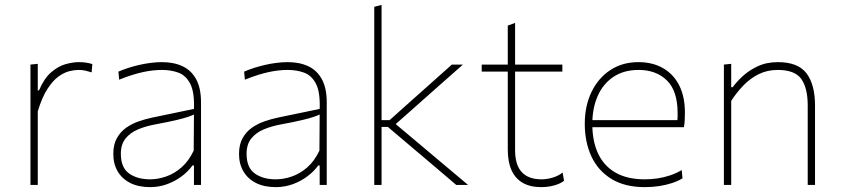

<svg xmlns="http://www.w3.org/2000/svg" viewBox="-20 -759 3455 788"><path d="M105 0Q105 -56.5 105 -108.5Q105 -160.5 105 -221V-271Q105 -324.5 105 -381.5Q105 -438.5 105 -494L135 -497V-388H140Q161 -437.5 190.2 -462.5Q219.5 -487.5 249.5 -495.8Q279.5 -504 303 -504Q319 -504 332.8 -502Q346.5 -500 359 -496L356 -462Q342 -466.5 330.2 -469.2Q318.5 -472 301 -472Q286.5 -472 265.2 -467Q244 -462 220.5 -445.2Q197 -428.5 174.8 -394.2Q152.5 -360 135 -302V-221Q135 -160.5 135 -108.5Q135 -56.5 135 0Z M596 9Q548 9 514.2 -8.2Q480.5 -25.5 462.8 -56Q445 -86.5 445 -127Q445 -166 459.8 -192.2Q474.5 -218.5 498.2 -235Q522 -251.5 549.5 -261Q577 -270.5 603 -276L776 -312Q778.5 -381 760.8 -415.2Q743 -449.5 712.2 -460.8Q681.5 -472 645 -472Q628 -472 608.8 -470Q589.5 -468 568.2 -463.5Q547 -459 522.2 -451.2Q497.5 -443.5 469 -432L466 -465Q484 -473 505.8 -480Q527.5 -487 551.2 -492.5Q575 -498 599 -501Q623 -504 645 -504Q693.5 -504 729.5 -487Q765.5 -470 785.2 -433.5Q805 -397 805 -339Q805 -316.5 805 -281Q805 -245.5 805 -211V-137Q805 -107 805 -73.5Q805 -40 805 0H776V-80H770Q753 -56 726.2 -35.8Q699.5 -15.5 666 -3.2Q632.5 9 596 9ZM596 -23Q628.5 -23 662.2 -34.8Q696 -46.5 725.5 -72.5Q755 -98.5 775 -141L776 -289Q766.5 -284.5 750.5 -279Q734.5 -273.5 703 -266Q671.5 -258.5 615 -248Q577.5 -241 546 -227.8Q514.5 -214.5 495.2 -190.5Q476 -166.5 476 -128Q476 -71 509.8 -47Q543.5 -23 596 -23Z M1112 9Q1064 9 1030.2 -8.2Q996.5 -25.5 978.8 -56Q961 -86.5 961 -127Q961 -166 975.8 -192.2Q990.5 -218.5 1014.2 -235Q1038 -251.5 1065.5 -261Q1093 -270.5 1119 -276L1292 -312Q1294.5 -381 1276.8 -415.2Q1259 -449.5 1228.2 -460.8Q1197.5 -472 1161 -472Q1144 -472 1124.8 -470Q1105.5 -468 1084.2 -463.5Q1063 -459 1038.2 -451.2Q1013.5 -443.5 985 -432L982 -465Q1000 -473 1021.8 -480Q1043.5 -487 1067.2 -492.5Q1091 -498 1115 -501Q1139 -504 1161 -504Q1209.5 -504 1245.5 -487Q1281.5 -470 1301.2 -433.5Q1321 -397 1321 -339Q1321 -316.5 1321 -281Q1321 -245.5 1321 -211V-137Q1321 -107 1321 -73.5Q1321 -40 1321 0H1292V-80H1286Q1269 -56 1242.2 -35.8Q1215.5 -15.5 1182 -3.2Q1148.5 9 1112 9ZM1112 -23Q1144.5 -23 1178.2 -34.8Q1212 -46.5 1241.5 -72.5Q1271 -98.5 1291 -141L1292 -289Q1282.5 -284.5 1266.5 -279Q1250.5 -273.5 1219 -266Q1187.5 -258.5 1131 -248Q1093.5 -241 1062 -227.8Q1030.5 -214.5 1011.2 -190.5Q992 -166.5 992 -128Q992 -71 1025.8 -47Q1059.5 -23 1112 -23Z M1852.5 0Q1810 -36.5 1766.8 -73Q1723.5 -109.5 1680.5 -146L1572 -238H1539V-266H1579L1668.5 -346Q1710 -383 1751.8 -420.2Q1793.5 -457.5 1834.5 -494H1880Q1831.5 -451.5 1783.5 -408.8Q1735.5 -366 1688 -324L1593 -240V-259L1699.5 -169.5Q1750 -127 1800.5 -84.5Q1851 -42 1901 0ZM1516 0Q1516 -56.5 1516 -108.5Q1516 -160.5 1516 -221V-494Q1516 -558 1516 -617.2Q1516 -676.5 1516 -731L1546 -739Q1546 -678.5 1546 -618.2Q1546 -558 1546 -494V-221Q1546 -160.5 1546 -108.5Q1546 -56.5 1546 0Z M2201 9Q2156 9 2125.5 -8.5Q2095 -26 2079.5 -60.2Q2064 -94.5 2064 -145Q2064 -197 2064 -246.5Q2064 -296 2064 -340Q2064 -384 2064 -419.8Q2064 -455.5 2064 -480Q2064 -526.5 2064 -567.8Q2064 -609 2064 -654L2094 -665Q2094 -629.5 2094 -600.8Q2094 -572 2094 -543.5Q2094 -515 2094 -480V-143Q2094 -82.5 2121.2 -52.8Q2148.5 -23 2203 -23Q2224 -23 2248 -30Q2272 -37 2289 -51L2295 -17Q2286.5 -10 2272.2 -4Q2258 2 2239.8 5.5Q2221.5 9 2201 9ZM1957 -465V-494H2288V-465Q2235.5 -465 2181.8 -465Q2128 -465 2077 -465H2069Z M2627 9Q2544 9 2489.2 -24.8Q2434.5 -58.5 2407.2 -117.2Q2380 -176 2380 -251Q2380 -324.5 2407.8 -381.8Q2435.5 -439 2485 -471.5Q2534.5 -504 2600 -504Q2658.5 -504 2701.5 -479.2Q2744.5 -454.5 2767.8 -408.2Q2791 -362 2791 -297Q2791 -280 2790.2 -265.8Q2789.5 -251.5 2787 -237L2760 -264Q2761 -272.5 2761 -280Q2761 -287.5 2761 -295Q2761 -386 2717 -429Q2673 -472 2601 -472Q2540 -472 2497.5 -443.5Q2455 -415 2433 -365Q2411 -315 2411 -251V-249Q2411 -180 2434.5 -129.2Q2458 -78.5 2505.8 -50.8Q2553.5 -23 2627 -23Q2653.5 -23 2679.5 -27Q2705.5 -31 2730.2 -39.2Q2755 -47.5 2778 -61L2781 -27Q2762 -15.5 2737.5 -7.5Q2713 0.5 2684.8 4.8Q2656.5 9 2627 9ZM2396 -237V-266H2765L2787 -263V-237Z M2951 0Q2951 -56.5 2951 -108.5Q2951 -160.5 2951 -221V-271Q2951 -324.5 2951 -381.5Q2951 -438.5 2951 -494L2981 -497V-401H2987Q3002 -422 3027.8 -446Q3053.5 -470 3089.8 -487Q3126 -504 3173 -504Q3255.5 -504 3290.2 -457.8Q3325 -411.5 3325 -326Q3325 -294 3325 -271.8Q3325 -249.5 3325 -221Q3325 -163.5 3325 -110Q3325 -56.5 3325 0H3295Q3295 -56.5 3295 -110Q3295 -163.5 3295 -221V-326Q3295 -398 3268.5 -435Q3242 -472 3172 -472Q3129 -472 3094.2 -454.8Q3059.5 -437.5 3031.5 -408.8Q3003.5 -380 2981 -345V-221Q2981 -160.5 2981 -108.5Q2981 -56.5 2981 0Z"/></svg>

Font: Commissioner Thin Thin
Style: Regular
Weight: 250
Version: Version 1.000